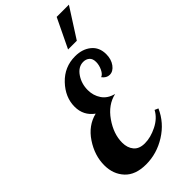

<svg xmlns="http://www.w3.org/2000/svg" viewBox="-308 -1074 1166 1166"><g transform="rotate(-45 275.5 -491.0)"><path d="M13 -158Q13 -242 64.5 -319.5Q116 -397 198 -417Q137 -461 137 -537Q137 -618 200.5 -685Q264 -752 356 -752Q418 -752 458.5 -719Q499 -686 499 -627Q499 -583 477 -553Q455 -523 425 -523Q398 -523 378 -550Q396 -556 409 -583Q422 -610 422 -637Q422 -666 406 -679.5Q390 -693 367 -693Q324 -693 294.5 -650Q265 -607 265 -552Q265 -505 290 -468Q315 -431 366 -418Q290 -401 238.5 -327Q187 -253 187 -179Q187 -134 210.5 -106Q234 -78 282 -78Q332 -78 387 -105.5Q442 -133 467 -180L490 -170Q452 -84 370.5 -33Q289 18 197 18Q106 18 59.5 -32Q13 -82 13 -158ZM355 -811 446 -1000H551L430 -811Z"/></g></svg>

Font: Lobster Two
Style: Bold Italic
Weight: 700
Designer: Pablo Impallari
Foundry: Pablo Impallari. www.impallari.com
Version: Version 1.006